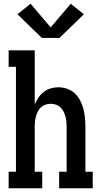

<svg xmlns="http://www.w3.org/2000/svg" viewBox="-20 -1003 540 1023"><path d="M26 0V-88H65V-647H26V-735H165V-446Q173 -465 185 -483Q197 -501 213 -513.5Q229 -526 249.5 -532Q270 -538 291 -538Q315 -538 338 -530Q361 -522 378 -506Q395 -490 406.5 -468.5Q418 -447 424 -424Q430 -401 432.5 -377.5Q435 -354 435 -330V-88H474V0H295V-88H335V-330Q335 -344 333.5 -357.5Q332 -371 328 -384.5Q324 -398 317.5 -410.5Q311 -423 301 -432Q291 -441 277.5 -445.5Q264 -450 250 -450Q236 -450 222.5 -445.5Q209 -441 199 -432Q189 -423 182.5 -410.5Q176 -398 172 -384.5Q168 -371 166.5 -357.5Q165 -344 165 -330V-88H205V0ZM203 -801 73 -927 143 -983 250 -857 357 -983 427 -927 297 -801Z"/></svg>

Font: Iosevka Slab Semibold
Style: Regular
Weight: 600
Monospace: yes
Designer: Belleve Invis
Foundry: Belleve Invis
Version: Version 11.1.1; ttfautohint (v1.8.3)